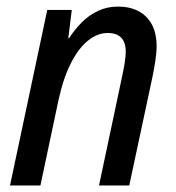

<svg xmlns="http://www.w3.org/2000/svg" viewBox="-20 -569 540 589"><path d="M10.7 0 125 -538.6H200.2L189.5 -451.7H191.9Q209 -478.5 231 -500.5Q252.9 -522.5 280.8 -535.6Q308.6 -548.8 341.8 -548.8Q377.4 -548.8 404.1 -535.2Q430.7 -521.5 445.6 -494.4Q460.4 -467.3 460.4 -427.2Q460.4 -406.2 456.5 -381.6Q452.6 -356.9 447.8 -333.5L376.5 0H283.7L354 -331.5Q358.9 -354 362.3 -374.5Q365.7 -395 365.7 -411.1Q365.7 -439 351.8 -453.4Q337.9 -467.8 310.5 -467.8Q278.8 -467.8 249.8 -444.3Q220.7 -420.9 197.3 -374.8Q173.8 -328.6 159.2 -260.7L104 0Z"/></svg>

Font: Open Sans SemiCondensed Medium
Style: Italic
Weight: 500
Width: 4
Italic angle: -12°
Designer: Monotype Design Team
Foundry: Monotype Imaging Inc.
Version: Version 3.000